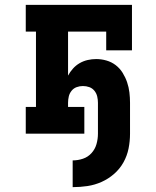

<svg xmlns="http://www.w3.org/2000/svg" viewBox="-20 -550 640 790"><path d="M279 220V110Q301 110 321.5 103Q342 96 356.5 80Q371 64 377 43Q383 22 383 0V-127Q383 -140 380 -153Q377 -166 368.5 -176.5Q360 -187 347.5 -191.5Q335 -196 321 -196Q308 -196 295.5 -191.5Q283 -187 274.5 -176.5Q266 -166 263 -153Q260 -140 260 -127V-110H327V0H86V-110H128V-420H86V-530H523V-343H417V-420H260V-239Q268 -254 280 -267.5Q292 -281 307.5 -290Q323 -299 340.5 -303Q358 -307 376 -307Q397 -307 418 -301Q439 -295 456 -282Q473 -269 484.5 -250.5Q496 -232 503 -211.5Q510 -191 512.5 -169.5Q515 -148 515 -127V0Q515 31 509 61Q503 91 488 118Q473 145 449.5 165.5Q426 186 398 198.5Q370 211 340 215.5Q310 220 279 220Z"/></svg>

Font: Iosevka Slab XBdEx
Style: Regular
Weight: 800
Width: 7
Monospace: yes
Designer: Belleve Invis
Foundry: Belleve Invis
Version: Version 11.1.0; ttfautohint (v1.8.3)